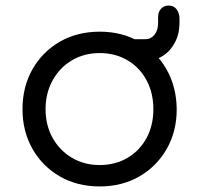

<svg xmlns="http://www.w3.org/2000/svg" viewBox="-20 -666 716 691"><path d="M339 5Q258 5 195.5 -31Q133 -67 97 -130Q61 -193 61 -273Q61 -354 97 -417Q133 -480 195.5 -516Q258 -552 339 -552Q419 -552 481 -516Q543 -480 579 -417Q615 -354 616 -273Q616 -193 580 -130Q544 -67 481.5 -31Q419 5 339 5ZM339 -72Q395 -72 439 -98Q483 -124 507.5 -169.5Q532 -215 532 -273Q532 -331 507.5 -377Q483 -423 439 -449Q395 -475 339 -475Q283 -475 239 -449Q195 -423 169.5 -377Q144 -331 144 -273Q144 -215 169.5 -169.5Q195 -124 239 -98Q283 -72 339 -72ZM460 -448V-525H505Q523 -525 536 -541Q549 -557 549 -584V-604Q549 -623 559.5 -634.5Q570 -646 587 -646Q606 -646 616 -632Q626 -618 626 -598V-584Q626 -545 610 -514Q594 -483 567 -465.5Q540 -448 505 -448Z"/></svg>

Font: Comfortaa Medium
Style: Regular
Weight: 500
Designer: Johan Aakerlund
Foundry: Johan Aakerlund
Version: Version 3.104; ttfautohint (v1.8.1.43-b0c9)